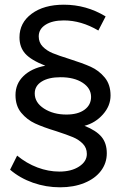

<svg xmlns="http://www.w3.org/2000/svg" viewBox="-20 -714 524 818"><path d="M252 -627Q203 -627 174 -608.5Q145 -590 145 -559Q145 -533 162 -515.5Q179 -498 204.5 -487.5Q230 -477 275 -463Q332 -445 366.5 -429.5Q401 -414 426 -384Q451 -354 451 -307Q451 -263 418.5 -226.5Q386 -190 340 -178Q390 -158 412.5 -131Q435 -104 435 -61Q435 -19 410 14Q385 47 339.5 65.5Q294 84 236 84Q176 84 120.5 64.5Q65 45 23 9L53 -51Q93 -18 139.5 -0.5Q186 17 233 17Q284 17 317 -4.5Q350 -26 350 -58Q350 -84 333 -101.5Q316 -119 291 -129.5Q266 -140 220 -155Q164 -172 129.5 -188Q95 -204 70.5 -233.5Q46 -263 46 -309Q46 -357 80 -390Q114 -423 173 -434Q112 -458 87.5 -485.5Q63 -513 63 -555Q63 -617 115 -655.5Q167 -694 252 -694Q348 -694 430 -644L399 -584Q326 -627 252 -627ZM128 -316Q128 -277 167.5 -251.5Q207 -226 263 -226Q312 -226 340 -246.5Q368 -267 368 -301Q368 -338 332 -361.5Q296 -385 238 -385Q187 -385 157.5 -366.5Q128 -348 128 -316Z"/></svg>

Font: Montserrat arm2
Style: Regular
Weight: 400
Designer: Julieta Ulanovsky
Foundry: Julieta Ulanovsky
Version: Version 6.000